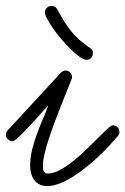

<svg xmlns="http://www.w3.org/2000/svg" viewBox="-67 -628 425 651"><path d="M-23.9 -149.4Q-32.2 -149.4 -39.6 -155.3Q-46.9 -161.1 -46.9 -170.4Q-46.9 -179.2 -41 -186L139.6 -381.8Q146.5 -388.7 156.2 -388.7Q165 -388.7 171.1 -381.8Q177.2 -375 177.2 -366.7Q177.2 -364.3 176.8 -362.5Q176.3 -360.8 175.3 -358.4Q169.9 -344.2 160.6 -321.5Q151.4 -298.8 140.6 -271.7Q129.9 -244.6 118.9 -215.3Q107.9 -186 98.9 -158.4Q89.8 -130.9 84.2 -107.2Q78.6 -83.5 78.6 -67.9Q78.6 -63.5 78.9 -58.3Q79.1 -53.2 80.6 -49.1Q82 -44.9 85.4 -42.2Q88.9 -39.6 94.7 -39.6Q114.3 -39.6 136.5 -51.8Q158.7 -64 181.4 -82Q204.1 -100.1 225.8 -121.3Q247.6 -142.6 265.6 -160.6Q283.7 -178.7 296.9 -190.9Q310.1 -203.1 315.4 -203.1Q325.2 -203.1 331.5 -196.8Q337.9 -190.4 337.9 -180.7Q337.9 -172.9 332.5 -166.5Q320.8 -152.8 304.2 -134.8Q287.6 -116.7 267.6 -97.9Q247.6 -79.1 225.1 -61Q202.6 -43 179.9 -28.8Q157.2 -14.6 135 -5.9Q112.8 2.9 92.8 2.9Q77.6 2.9 66.9 -2.7Q56.2 -8.3 49.1 -17.8Q42 -27.3 38.6 -39.8Q35.2 -52.2 35.2 -65.9Q35.2 -92.3 41.5 -118.7Q47.9 -145 57.1 -170.7Q66.4 -196.3 77.1 -221.4Q87.9 -246.6 96.7 -271Q92.3 -266.6 82.8 -255.9Q73.2 -245.1 61.3 -231.4Q49.3 -217.8 35.9 -203.4Q22.5 -189 10.5 -177Q-1.5 -165 -10.7 -157.2Q-20 -149.4 -23.9 -149.4ZM248 -448.2Q248 -438.5 242.2 -431.9Q236.3 -425.3 226.6 -425.3Q217.3 -425.3 203.4 -435.1Q189.5 -444.8 173.8 -460Q158.2 -475.1 142.3 -493.7Q126.5 -512.2 114 -530Q101.6 -547.9 93.5 -562.7Q85.4 -577.6 85.4 -585.4Q85.4 -594.7 91.8 -601.3Q98.1 -607.9 107.4 -607.9Q120.6 -607.9 127 -596.7Q139.6 -573.7 150.6 -555.9Q161.6 -538.1 173.8 -522.7Q186 -507.3 201.4 -493.7Q216.8 -480 238.8 -465.3Q248 -459 248 -448.2Z"/></svg>

Font: Helvetia Verbundene
Style: Regular
Weight: 400
Designer: Peter Wiegel, original typeface by Carl Albert Fahrenwaldt 1901
Foundry: Peter Wiegel
Version: Version 2.000